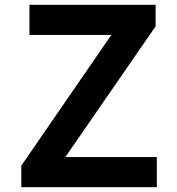

<svg xmlns="http://www.w3.org/2000/svg" viewBox="-20 -782 740 802"><path d="M69 -90V0H635V-126H253L630 -672V-762H103V-636H445Z"/></svg>

Font: Kawkab Mono
Style: Bold
Weight: 700
Monospace: yes
Designer: Abdullah Arif
Foundry: Abdullah Arif
Version: Version 1.000;PS 000.500;hotconv 1.0.88;makeotf.lib2.5.64775